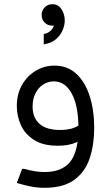

<svg xmlns="http://www.w3.org/2000/svg" viewBox="-20 -693 523 913"><path d="M255 0Q184 0 141 -28Q98 -56 79 -99Q60 -142 60 -188Q60 -246 84.5 -289Q109 -332 150 -356.5Q191 -381 239 -381Q301 -381 343 -342Q385 -303 406.5 -236Q428 -169 428 -84H353Q353 -189 321.5 -247.5Q290 -306 236 -306Q209 -306 186 -291.5Q163 -277 149 -250Q135 -223 135 -186Q135 -134 167.5 -104.5Q200 -75 265 -75Q303 -75 329.5 -84.5Q356 -94 372 -112L398 -56Q377 -32 342.5 -16Q308 0 255 0ZM192 200Q156 200 124.5 193.5Q93 187 60 177L85 110H96Q125 118 147 121.5Q169 125 192 125Q275 125 314 76Q353 27 353 -84H428Q428 -5 406.5 59.5Q385 124 333.5 162Q282 200 192 200ZM188 -482V-531Q211 -536 224 -550Q237 -564 237 -582Q237 -598 233 -607L264 -625Q267 -615 267 -605Q267 -590 259 -583Q251 -576 242 -573.5Q233 -571 229 -571Q207 -571 192.5 -585.5Q178 -600 178 -621Q178 -643 192.5 -658Q207 -673 229 -673Q257 -673 272.5 -649Q288 -625 288 -595Q288 -574 278 -550Q268 -526 246.5 -507Q225 -488 188 -482Z"/></svg>

Font: Fustat
Style: Regular
Weight: 400
Designer: Mohamed Gaber, Khaled Hosny, Laura Garcia Mut
Foundry: Kief Type Foundry, Alif Type Foundry, Hard Type Foundry
Version: Version 1.007